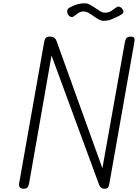

<svg xmlns="http://www.w3.org/2000/svg" viewBox="-20 -1152 842 1172"><path d="M124 0Q108 0 101.2 -8.2Q94.5 -16.5 96.5 -31L249.5 -895Q252.5 -912 259.2 -920.2Q266 -928.5 285.5 -928.5Q302.5 -928.5 312 -920.8Q321.5 -913 324.5 -903.5L605 -125L742.5 -895.5Q745 -911.5 752.8 -920Q760.5 -928.5 778.5 -928.5Q795.5 -928.5 799.5 -919.5Q803.5 -910.5 799.5 -891.5L647.5 -31Q645.5 -20 641.2 -10Q637 0 618.5 0Q605 0 597.2 -6.2Q589.5 -12.5 586 -21.5L294.5 -813L158 -34.5Q156 -22 150.2 -11Q144.5 0 124 0ZM610.5 -1025Q597.5 -1025 582.2 -1033.5Q567 -1042 551.2 -1053.5Q535.5 -1065 520.2 -1073.5Q505 -1082 491.5 -1082Q472.5 -1082 459.2 -1073.2Q446 -1064.5 430 -1052Q423 -1047 416 -1048Q409 -1049 403 -1054.2Q397 -1059.5 393.5 -1067.2Q390 -1075 390 -1083Q390 -1091.5 395.2 -1098.2Q400.5 -1105 419 -1113Q436.5 -1121.5 455.8 -1126.8Q475 -1132 498.5 -1132Q513 -1132 529.2 -1123.2Q545.5 -1114.5 561.5 -1103.2Q577.5 -1092 592.2 -1083.2Q607 -1074.5 619 -1074.5Q644 -1074.5 658 -1084.8Q672 -1095 691 -1107.5Q701.5 -1114.5 711.2 -1110.2Q721 -1106 727.2 -1097.2Q733.5 -1088.5 733.5 -1081.5Q733.5 -1072.5 726 -1067Q718.5 -1061.5 700.5 -1052Q682 -1043 661 -1034Q640 -1025 610.5 -1025Z"/></svg>

Font: Edu AU VIC WA NT Pre
Style: Regular
Weight: 400
Designer: Tina and Corey Anderson, Eben Sorkin, Mirko Velimirovic
Foundry: Google for Education
Version: Version 1.001